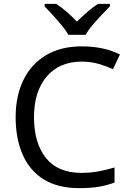

<svg xmlns="http://www.w3.org/2000/svg" viewBox="-20 -964 672 994"><path d="M403 -645Q288 -645 222 -568Q156 -491 156 -357Q156 -224 217.5 -146.5Q279 -69 402 -69Q449 -69 491 -77Q533 -85 573 -97V-19Q533 -4 490.5 3Q448 10 389 10Q280 10 207 -35Q134 -80 97.5 -163Q61 -246 61 -358Q61 -466 100.5 -548.5Q140 -631 217 -677.5Q294 -724 404 -724Q517 -724 601 -682L565 -606Q532 -621 491.5 -633Q451 -645 403 -645ZM334 -784Q321 -807 299 -833.5Q277 -860 253 -886Q229 -912 211 -931V-944H271Q297 -927 325 -903Q353 -879 378 -852Q405 -879 433 -903Q461 -927 487 -944H549V-931Q530 -912 505.5 -886Q481 -860 458.5 -833.5Q436 -807 424 -784Z"/></svg>

Font: Noto Sans Tifinagh Hawad
Style: Regular
Weight: 400
Designer: JamraPatel
Foundry: JamraPatel LLC
Version: Version 2.006; ttfautohint (v1.8.4.7-5d5b)